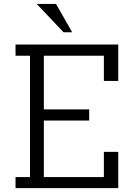

<svg xmlns="http://www.w3.org/2000/svg" viewBox="-20 -970 658 990"><path d="M60.1 0V-57.1H134.8V-682.6H60.1V-740.2H589.8V-552.7H515.6V-682.6H206.1V-405.8H439.9V-348.6H206.1V-57.1H515.6V-187H589.8V0ZM169.4 -949.7H269L352.1 -803.7H307.6Z"/></svg>

Font: Twentytwelve Slab Light
Style: TwentytwelveSlab
Weight: 300
Designer: Domenico Catapano
Version: Version 1.00 2012